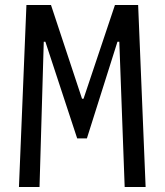

<svg xmlns="http://www.w3.org/2000/svg" viewBox="-20 -750 660 770"><path d="M86 -730 56 0H138.5L155.5 -582.5H162L289.5 -195H328.5L451 -582.5H458.5L480 0H564L534 -730H441L315 -354H309L184.5 -730Z"/></svg>

Font: Monaspace Argon
Style: Regular
Weight: 400
Designer: Riley Cran & the Lettermatic Team
Foundry: Lettermatic
Version: Version 1.200 (Monaspace Argon)